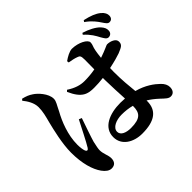

<svg xmlns="http://www.w3.org/2000/svg" viewBox="-206 -1100 1412 1412"><g transform="rotate(-45 500.0 -393.5)"><path d="M871 -633C889 -633 907 -644 907 -670C908 -688 901 -705 882 -726C856 -753 810 -777 758 -793L750 -781C795 -741 813 -706 829 -676C844 -651 852 -634 871 -633ZM206 65C239 65 257 45 257 9C257 -22 237 -55 237 -92C237 -107 241 -128 250 -168C260 -204 293 -298 312 -353L290 -362C264 -312 210 -203 187 -167C177 -152 167 -153 160 -167C154 -182 150 -207 150 -238C150 -338 191 -439 228 -505C250 -552 267 -572 267 -599C267 -654 211 -712 181 -731C156 -748 135 -756 102 -764L92 -753C117 -722 144 -680 144 -634C144 -589 133 -549 120 -500C105 -440 76 -321 76 -229C76 -115 102 -30 138 20C158 48 181 65 206 65ZM955 -707C976 -707 988 -722 988 -743C989 -760 980 -781 957 -800C928 -824 889 -839 831 -852L823 -840C873 -805 896 -771 912 -747C928 -723 938 -707 955 -707ZM535 -446C566 -446 598 -448 630 -452V-429C631 -363 635 -289 638 -230L592 -232C477 -232 376 -189 376 -90C376 -4 456 43 546 43C680 43 740 -7 740 -102V-108C766 -92 791 -73 817 -49C850 -18 865 -2 888 -2C915 -2 932 -22 932 -55C932 -78 921 -100 899 -121C866 -153 813 -193 731 -215C725 -272 718 -342 718 -427L719 -466C773 -477 818 -490 840 -498C885 -517 903 -524 903 -557C903 -588 861 -605 826 -605C819 -605 793 -589 725 -566C728 -594 731 -617 734 -632C740 -668 751 -677 751 -701C751 -730 688 -764 621 -765C594 -765 556 -743 531 -725L533 -710C558 -706 584 -701 605 -693C623 -686 631 -684 631 -641L630 -541C597 -535 560 -531 518 -531C476 -531 432 -544 382 -577L371 -566C420 -455 471 -446 535 -446ZM641 -151V-149C641 -80 617 -45 516 -45C468 -45 424 -61 424 -98C424 -140 480 -164 536 -164C573 -164 608 -160 641 -151Z"/></g></svg>

Font: Source Han Serif CN
Style: Bold
Weight: 700
Designer: Ryoko NISHIZUKA 西塚涼子 (kana & ideographs); Frank Grießhammer (Latin, Greek & Cyrillic); Wenlong ZHANG 张文龙 (bopomofo); San
Foundry: Adobe
Version: Version 2.003;hotconv 1.1.1;makeotfexe 2.6.0